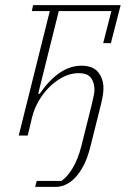

<svg xmlns="http://www.w3.org/2000/svg" viewBox="-20 -528 523 748"><path d="M123 177H219Q242 162 263 127Q284 92 297 41L338 -123Q343 -145 345.5 -157Q348 -169 348 -179Q348 -206 334.5 -224.5Q321 -243 286 -243Q256 -243 227 -228.5Q198 -214 173.5 -190Q149 -166 131 -135Q113 -104 105 -71L88 0H53L174 -485H104L109 -508H450L412 -360H382L414 -485H209L129 -164L134 -162Q210 -272 297 -272Q343 -272 363 -246Q383 -220 383 -185Q383 -159 373 -120L332 44Q321 88 305 118Q289 148 271 166Q253 184 234.5 192Q216 200 200 200H117Z"/></svg>

Font: IBM Plex Serif ExtraLight
Style: Italic
Weight: 200
Italic angle: -14°
Designer: Mike Abbink, Paul van der Laan, Pieter van Rosmalen
Foundry: Bold Monday
Version: Version 2.5